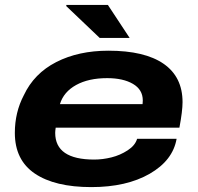

<svg xmlns="http://www.w3.org/2000/svg" viewBox="-20 -744 799 776"><path d="M382.8 -590.8 248 -719.2V-724.1H416L503.9 -590.8ZM349.1 12.2Q201.7 12.2 120.8 -42.5Q40 -97.2 40 -207Q40 -290 76.2 -358.9Q117.7 -447.3 207.5 -493.2Q297.4 -539.1 418 -539.1Q564.9 -539.1 641.4 -486.1Q717.8 -433.1 717.8 -331.1Q717.8 -295.4 705.1 -228H205.1Q203.1 -214.4 203.1 -207Q203.1 -99.1 360.8 -99.1Q395 -99.1 430.4 -107.9Q465.8 -116.7 496.1 -136.5Q526.4 -156.2 534.2 -183.1H693.8Q678.7 -95.7 585 -41.7Q491.2 12.2 349.1 12.2ZM222.2 -323.2H556.2Q557.1 -328.1 557.1 -337.9Q557.1 -381.8 517.3 -405Q477.5 -428.2 413.1 -428.2Q337.9 -428.2 287.6 -400.4Q237.3 -372.6 222.2 -323.2Z"/></svg>

Font: Archivo Expanded
Style: Bold Italic
Weight: 700
Width: 7
Italic angle: -10°
Designer: Hector Gatti
Foundry: Omnibus-Type
Version: Version 2.001